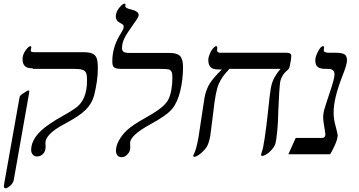

<svg xmlns="http://www.w3.org/2000/svg" viewBox="-20 -841 1958 1048"><path d="M159 -465V-468Q127 -468 115 -481Q103 -494 103 -518Q103 -542 119 -565Q136 -589 146 -589Q151 -589 151 -581L148 -567Q148 -562 151 -559Q154 -556 168 -556H435Q468 -556 483 -549Q500 -542 507 -525Q514 -510 514 -465Q514 -403 494 -321Q482 -276 448 -242Q414 -208 337 -167Q278 -136 253 -110Q228 -85 228 -61L229 -41Q229 -16 216 -2Q202 13 182 13Q166 13 158 2Q150 -9 150 -22Q150 -96 249 -163Q282 -186 324 -209Q367 -233 389 -249Q455 -292 455 -401Q455 -434 449 -445Q443 -456 430 -460Q415 -465 388 -465ZM10 187 7 185Q1 185 1 176L3 161L86 -306Q88 -314 89 -317Q91 -320 106 -331Q109 -333 114 -336Q119 -339 120 -340Q126 -344 128 -345Q132 -347 133 -347H136Q140 -347 140 -343L138 -328L55 142Q53 153 45 163Q37 173 25 181Q14 188 10 187Z M649 -465H642Q614 -465 603 -473Q593 -480 593 -506Q593 -580 632 -646Q649 -674 652 -681Q655 -688 655 -696Q655 -704 649 -708Q644 -711 629 -720Q621 -724 617 -732Q612 -740 612 -750Q612 -766 620 -782Q627 -796 640 -809Q652 -821 660 -821Q665 -821 665 -816L664 -807Q664 -796 697 -789Q737 -779 737 -759Q737 -748 712 -714Q670 -656 658 -630Q646 -604 646 -578Q646 -564 655 -558Q664 -552 687 -552H905Q946 -552 962 -536Q979 -519 979 -475Q979 -408 964 -345Q949 -282 919 -246Q889 -210 798 -161Q691 -102 690 -61L691 -37Q691 -20 684 -9Q677 2 666 10Q656 17 645 17Q628 17 620 6Q613 -4 613 -18Q613 -45 629 -74Q645 -104 674 -131Q704 -159 776 -199Q836 -233 862 -255Q887 -276 898 -296Q909 -317 915 -349Q921 -382 921 -417Q921 -439 917 -448Q912 -459 901 -462Q889 -465 854 -465Z M1230 -465 1229 -461Q1192 -424 1174 -383Q1156 -342 1144 -227Q1132 -127 1128 -101Q1122 -66 1111 -44Q1101 -25 1076 -4Q1053 15 1040 15Q1035 15 1035 9Q1035 6 1038 1Q1052 -26 1064 -95L1096 -306Q1104 -352 1126 -387Q1148 -420 1191 -462H1171Q1141 -462 1129 -475Q1117 -488 1117 -514Q1117 -528 1125 -547Q1132 -565 1143 -577Q1153 -589 1160 -589Q1166 -589 1166 -579L1165 -566Q1165 -553 1183 -553H1545Q1570 -553 1570 -536L1568 -514L1562 -482Q1559 -465 1549 -458Q1515 -430 1509 -391Q1504 -356 1499 -234Q1498 -170 1493 -123Q1488 -76 1484 -60Q1480 -44 1466 -27Q1452 -10 1436 0Q1420 10 1411 10Q1405 10 1405 3Q1405 0 1410 -15Q1416 -28 1425 -89Q1434 -149 1443 -233Q1452 -323 1458 -358Q1464 -393 1478 -418Q1492 -443 1511 -465Z M1824 -97 1822 -96Q1822 -80 1807 -47Q1791 -12 1782 1H1554L1594 -88H1737Q1756 -88 1756 -107L1754 -124Q1744 -178 1744 -203Q1744 -224 1753 -253Q1756 -263 1764 -287.5Q1772 -312 1776 -324Q1806 -411 1806 -434Q1806 -465 1772 -465H1756Q1728 -465 1714 -476Q1701 -486 1701 -512Q1701 -532 1716 -560Q1731 -589 1743 -589Q1749 -589 1749 -581L1747 -567Q1747 -553 1776 -553H1813Q1847 -553 1861 -544Q1874 -535 1874 -511Q1874 -488 1847 -421Q1801 -302 1801 -228Q1801 -190 1811 -156Q1824 -107 1824 -97Z"/></svg>

Font: Libra Serif Modern
Style: Italic
Weight: 400
Italic angle: -12°
Designer: Stefan Peev, Context Ltd
Foundry: Stefan Peev, Context Ltd
Version: Version 1.000